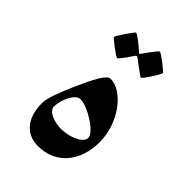

<svg xmlns="http://www.w3.org/2000/svg" viewBox="-169 -597 672 672"><g transform="rotate(45 167.0 -261.0)"><path d="M275.9 -483.4Q275.9 -480.5 270 -470Q264.2 -459.5 256.3 -447.8Q248.5 -436 241.7 -426.8Q234.9 -417.5 231.9 -417.5Q230.5 -417.5 221.7 -423.8L202.1 -438L174.8 -458.5Q169.9 -463.4 165.5 -458.5Q155.3 -444.8 147.5 -432.6L133.8 -415Q127.4 -406.7 125.5 -406.7Q123.5 -406.7 113.8 -413.1Q104 -419.4 93.3 -427.5Q82.5 -435.5 74 -442.9Q65.4 -450.2 65.4 -452.1Q65.4 -454.6 71.8 -464.8Q78.1 -475.1 85.9 -486.8L101.1 -507.8Q107.9 -517.1 109.4 -517.1Q112.8 -517.1 121.3 -511Q129.9 -504.9 139.2 -497.6Q150.9 -488.8 164.1 -476.6Q168 -473.1 169.7 -472.9Q171.4 -472.7 174.8 -478Q184.6 -492.7 193.4 -503.9L207 -521.5Q213.9 -529.3 215.3 -529.3Q217.3 -529.3 227.3 -522.7Q237.3 -516.1 248 -507.8Q258.8 -499.5 267.3 -492.2Q275.9 -484.9 275.9 -483.4ZM290.5 -155.3Q290.5 -120.1 280.5 -90.3Q270.5 -60.5 252 -38.8Q233.4 -17.1 206.8 -5.1Q180.2 6.8 146 6.8Q122.6 6.8 104.5 -2.2Q86.4 -11.2 74.5 -26.9Q62.5 -42.5 56.6 -63.5Q50.8 -84.5 50.8 -109.4Q50.8 -128.9 62.5 -161.4Q74.2 -193.8 92.8 -235.8L111.3 -275.4Q120.1 -293.9 128.7 -308.3Q137.2 -322.8 145.3 -331.3Q153.3 -339.8 160.2 -339.8Q184.1 -339.8 207.3 -324.2Q230.5 -308.6 249.3 -282.7Q268.1 -256.8 279.3 -223.6Q290.5 -190.4 290.5 -155.3ZM251.5 -138.2Q251.5 -148.4 238.8 -161.9Q226.1 -175.3 208 -187Q189.9 -198.7 170.4 -206.8Q150.9 -214.8 136.7 -214.8Q127.4 -214.8 118.7 -206.5Q109.9 -198.2 103.3 -185.5Q96.7 -172.9 92.8 -158.2Q88.9 -143.6 88.9 -131.3Q88.9 -122.6 95.5 -115.2Q102.1 -107.9 112.8 -103Q123.5 -98.1 136.5 -95.5Q149.4 -92.8 161.1 -92.8Q173.8 -92.8 189.7 -95.7Q205.6 -98.6 219.2 -104.7Q232.9 -110.8 242.2 -119.1Q251.5 -127.4 251.5 -138.2Z"/></g></svg>

Font: Simplified Naskh
Style: Regular
Weight: 400
Designer: SIL International
Foundry: Arabeyes
Version: 1.02_alpha